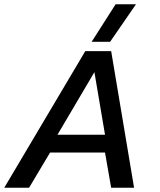

<svg xmlns="http://www.w3.org/2000/svg" viewBox="-33 -885 753 905"><path d="M399 -688 512 -865H608L486 -688ZM-13 0 369 -644H491L599 0H491L462 -166H203L104 0ZM238 -250H462L412 -545Z"/></svg>

Font: Kanit
Style: Italic
Weight: 400
Italic angle: -12°
Designer: Katatrad Team
Foundry: CadsonDemak
Version: Version 2.000; ttfautohint (v1.8.3)